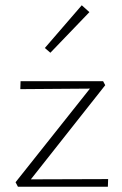

<svg xmlns="http://www.w3.org/2000/svg" viewBox="-20 -708 463 728"><path d="M319 -662 171 -508 150 -526 290 -688ZM97 -28 390 -29 389 0H48L39 -17L321 -372L57 -370L58 -400H371L379 -385Z"/></svg>

Font: EauTestText Light
Style: Regular
Weight: 300
Designer: Christian Thalmann (Catharsis Fonts)
Version: Version 0.001;PS 000.001;hotconv 1.0.88;makeotf.lib2.5.64775